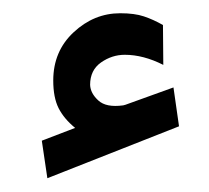

<svg xmlns="http://www.w3.org/2000/svg" viewBox="-20 -805 312 287"><path d="M92.3 -613.8Q75.7 -627.4 67.6 -643.3Q59.6 -659.2 59.6 -684.6Q59.6 -728.5 90.1 -756.8Q120.6 -785.2 159.7 -785.2Q181.2 -785.2 195.1 -780.5Q209 -775.9 223.6 -767.6L224.1 -708Q194.3 -723.1 166.5 -723.1Q147.5 -723.1 131.1 -711.7Q114.7 -700.2 114.7 -678.2Q115.2 -665.5 127 -654.8Q138.7 -644 164.1 -647.5Q164.6 -647.5 167.5 -648.4L239.3 -674.3L247.6 -616.2L50.8 -538.6L42.5 -594.7Z"/></svg>

Font: Vazirmatn RD UI Black
Style: Regular
Weight: 900
Designer: Saber Rastikerdar
Foundry: Saber Rastikerdar
Version: Version 33.003